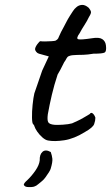

<svg xmlns="http://www.w3.org/2000/svg" viewBox="-20 -577 453 783"><path d="M176 -4Q165 -6 153 -16.5Q141 -27 132 -40Q123 -53 120 -63Q120 -65 117.5 -68Q115 -71 115 -71Q111 -74 110.5 -97.5Q110 -121 113 -150Q116 -179 120 -196Q125 -212 135 -239.5Q145 -267 152 -289L179 -347L139 -358Q132 -360 127.5 -366Q123 -372 123 -376Q123 -384 132 -396.5Q141 -409 145 -409Q150 -408 163.5 -408Q177 -408 190 -409Q203 -410 206 -411Q210 -413 214 -416.5Q218 -420 220 -427Q225 -438 229 -446.5Q233 -455 240 -467Q247 -480 251.5 -489Q256 -498 266 -514Q271 -521 277 -531Q283 -541 292 -548Q301 -556 314 -557Q327 -558 342 -545Q350 -535 351 -528.5Q352 -522 343 -508Q335 -491 324.5 -475Q314 -459 305 -442Q289 -420 299 -417Q309 -414 355 -421Q384 -426 397 -417.5Q410 -409 412 -392Q415 -368 407 -363Q399 -358 361 -358Q337 -354 320 -353.5Q303 -353 295 -353Q282 -352 278 -352Q274 -352 266 -350Q258 -348 254.5 -343.5Q251 -339 247 -331Q243 -327 235 -310Q227 -293 215 -273Q201 -231 191.5 -190.5Q182 -150 175 -111Q172 -88 176.5 -79Q181 -70 202 -68Q213 -67 236.5 -68.5Q260 -70 274 -74Q285 -79 297 -84.5Q309 -90 319 -96Q328 -101 337 -106.5Q346 -112 346 -112Q351 -120 358 -114.5Q365 -109 369 -97Q369 -85 364 -71Q359 -57 327 -39Q282 -11 242 -5Q202 1 176 -4ZM99 186Q89 186 84.5 184Q80 182 77 177Q77 170 91 158Q109 141 124.5 118.5Q140 96 142 77Q141 53 153.5 42Q166 31 187 43Q192 57 193.5 70Q195 83 187 110Q186 115 179.5 125.5Q173 136 165.5 146Q158 156 154 159Q152 161 146.5 165.5Q141 170 136 174Q131 178 128 180Q125 181 122.5 182.5Q120 184 115 185Q110 186 99 186Z"/></svg>

Font: Caveat Medium
Style: Regular
Weight: 500
Designer: Pablo Impallari
Foundry: Pablo Impallari
Version: Version 2.000